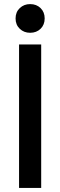

<svg xmlns="http://www.w3.org/2000/svg" viewBox="-20 -917 294 937"><path d="M73 0V-700H181V0ZM127 -757Q97 -757 76.5 -776.5Q56 -796 56 -827Q56 -858 76.5 -877.5Q97 -897 127 -897Q158 -897 178 -877.5Q198 -858 198 -827Q198 -796 178 -776.5Q158 -757 127 -757Z"/></svg>

Font: Space Grotesk Light Medium
Style: Regular
Weight: 500
Version: Version 2.000